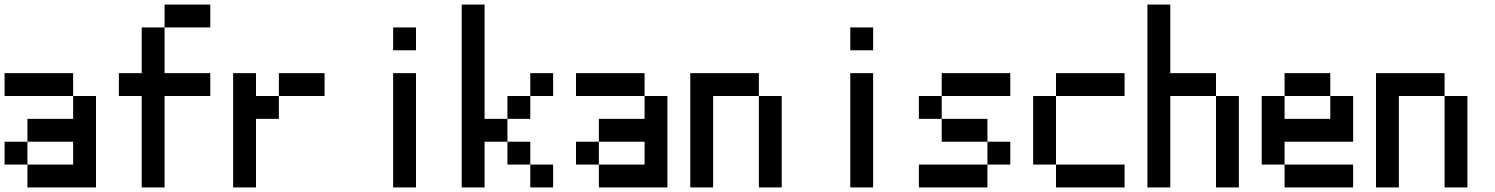

<svg xmlns="http://www.w3.org/2000/svg" viewBox="-20 -920 6540 840"><path d="M0 -200V-300H100V-200ZM0 -500V-600H300V-500ZM100 -200H300V-300H100V-400H300V-500H400V-100H100Z M500 -500V-600H600V-800H700V-600H900V-500H700V-100H600V-500ZM700 -800V-900H900V-800Z M1000 -100V-600H1100V-500H1200V-400H1100V-100ZM1400 -500H1200V-600H1400Z M1700 -100V-600H1800V-100ZM1700 -700V-800H1800V-700Z M2000 -100V-900H2100V-400H2200V-300H2100V-100ZM2200 -200V-300H2300V-200ZM2200 -400V-500H2300V-400ZM2300 -200H2400V-100H2300ZM2300 -500V-600H2400V-500Z M2500 -200V-300H2600V-200ZM2500 -500V-600H2800V-500ZM2600 -200H2800V-300H2600V-400H2800V-500H2900V-100H2600Z M3000 -100V-600H3300V-500H3100V-100ZM3400 -100H3300V-500H3400Z M3700 -100V-600H3800V-100ZM3700 -700V-800H3800V-700Z M4000 -100V-200H4300V-100ZM4000 -400V-500H4100V-400ZM4100 -500V-600H4400V-500ZM4100 -400H4300V-300H4100ZM4300 -200V-300H4400V-200Z M4500 -200V-500H4600V-200ZM4900 -200V-100H4600V-200ZM4900 -500H4600V-600H4900Z M5000 -100V-900H5100V-600H5300V-500H5100V-100ZM5400 -100H5300V-500H5400Z M5500 -200V-500H5600V-400H5800V-500H5900V-300H5600V-200ZM5600 -200H5900V-100H5600ZM5600 -500V-600H5800V-500Z M6000 -100V-600H6300V-500H6100V-100ZM6400 -100H6300V-500H6400Z"/></svg>

Font: GalmuriMono9 Regular
Style: Regular
Weight: 400
Designer: Lee Minseo (quiple)
Version: Version 2.399;hotconv 1.1.1;makeotfexe 2.6.0 DEVELOPMENT